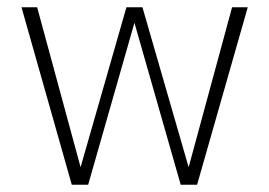

<svg xmlns="http://www.w3.org/2000/svg" viewBox="-20 -507 738 527"><path d="M177 0 39 -487H82L208 -23H194L327 -487H371L505 -23H491L617 -487H660L521 0H476L348 -448H350L222 0Z"/></svg>

Font: Nunito Sans 10pt Condensed ExtraLight
Style: Regular
Weight: 250
Width: 3
Designer: Vernon Adams
Foundry: Vernon Adams
Version: Version 3.101;gftools[0.9.27]